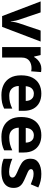

<svg xmlns="http://www.w3.org/2000/svg" viewBox="1038 -1634 606 2722"><g transform="rotate(90 1341.0 -273.0)"><path d="M208 0 0 -546H156L261 -235Q267 -217 271.5 -197Q276 -177 278.5 -158Q281 -139 282 -123H286Q287 -140 290 -159Q293 -178 297.5 -197.5Q302 -217 308 -235L413 -546H569L361 0Z M952 -556Q963 -556 978 -555Q993 -554 1002 -552L991 -412Q984 -414 970.5 -415.5Q957 -417 947 -417Q918 -417 891 -409.5Q864 -402 842.5 -386Q821 -370 808.5 -343.5Q796 -317 796 -278V0H647V-546H760L782 -454H789Q805 -482 829 -505Q853 -528 884.5 -542Q916 -556 952 -556Z M1306 -556Q1382 -556 1436.5 -527Q1491 -498 1521 -443Q1551 -388 1551 -308V-236H1199Q1201 -173 1236.5 -137Q1272 -101 1335 -101Q1388 -101 1431 -111.5Q1474 -122 1520 -144V-29Q1480 -9 1435.5 0.5Q1391 10 1328 10Q1246 10 1183 -20.5Q1120 -51 1084 -113Q1048 -175 1048 -269Q1048 -365 1080.5 -428.5Q1113 -492 1171 -524Q1229 -556 1306 -556ZM1307 -450Q1264 -450 1235.5 -422Q1207 -394 1202 -335H1411Q1411 -368 1399.5 -394Q1388 -420 1365 -435Q1342 -450 1307 -450Z M1897 -556Q1973 -556 2027.5 -527Q2082 -498 2112 -443Q2142 -388 2142 -308V-236H1790Q1792 -173 1827.5 -137Q1863 -101 1926 -101Q1979 -101 2022 -111.5Q2065 -122 2111 -144V-29Q2071 -9 2026.5 0.5Q1982 10 1919 10Q1837 10 1774 -20.5Q1711 -51 1675 -113Q1639 -175 1639 -269Q1639 -365 1671.5 -428.5Q1704 -492 1762 -524Q1820 -556 1897 -556ZM1898 -450Q1855 -450 1826.5 -422Q1798 -394 1793 -335H2002Q2002 -368 1990.5 -394Q1979 -420 1956 -435Q1933 -450 1898 -450Z M2644 -162Q2644 -107 2618 -68.5Q2592 -30 2540 -10Q2488 10 2411 10Q2354 10 2313 2.5Q2272 -5 2231 -22V-145Q2275 -125 2326 -112Q2377 -99 2416 -99Q2460 -99 2478.5 -112Q2497 -125 2497 -146Q2497 -160 2489.5 -171Q2482 -182 2457 -196Q2432 -210 2379 -232Q2328 -254 2295 -275.5Q2262 -297 2246 -327.5Q2230 -358 2230 -404Q2230 -480 2289 -518Q2348 -556 2446 -556Q2497 -556 2543 -546Q2589 -536 2638 -513L2593 -406Q2553 -423 2517 -434.5Q2481 -446 2444 -446Q2411 -446 2394.5 -437Q2378 -428 2378 -410Q2378 -397 2386.5 -386.5Q2395 -376 2419.5 -364Q2444 -352 2492 -332Q2539 -313 2573 -292.5Q2607 -272 2625.5 -241.5Q2644 -211 2644 -162Z"/></g></svg>

Font: Noto Sans Gurmukhi
Style: Regular
Weight: 400
Designer: Jelle Bosma - Monotype Design Team
Foundry: Monotype Imaging Inc.
Version: Version 2.003